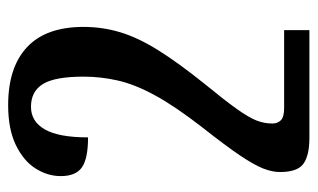

<svg xmlns="http://www.w3.org/2000/svg" viewBox="-174 -368 779 471"><g transform="rotate(-90 215.5 -132.5)"><path d="M193 -502Q286 -502 335.5 -455.5Q385 -409 385 -317Q385 -271 372 -227.5Q359 -184 328.5 -135Q298 -86 246 -21Q205 29 184 58.5Q163 88 155.5 107Q148 126 148 146Q148 159 156 167Q164 175 186 175H377V237H113Q70 237 49.5 222.5Q29 208 29 165Q29 146 37.5 124Q46 102 69.5 67Q93 32 138 -25Q190 -92 217 -141.5Q244 -191 253.5 -233Q263 -275 263 -317Q263 -387 245 -416.5Q227 -446 189 -446Q153 -446 133.5 -412Q114 -378 114 -306Q62 -306 40.5 -321Q19 -336 19 -373Q19 -405 37.5 -434.5Q56 -464 95 -483Q134 -502 193 -502Z"/></g></svg>

Font: Noto Serif Armenian ExtraCondensed
Style: Bold
Weight: 700
Width: 2
Designer: Monotype Design Team
Foundry: Monotype Imaging Inc.
Version: Version 2.008; ttfautohint (v1.8.4.7-5d5b)